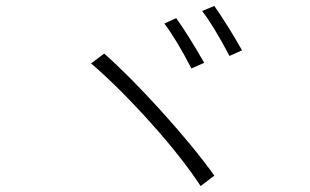

<svg xmlns="http://www.w3.org/2000/svg" viewBox="-20 -742 1040 645"><path d="M572 -681Q614 -622 666 -531L623 -512Q573 -609 532 -663ZM700 -722Q748 -653 793 -573L751 -554Q696 -658 659 -705ZM330 -562Q415 -487 523.5 -367Q632 -247 700 -152L654 -117Q591 -213 485.5 -330.5Q380 -448 286 -529Z"/></svg>

Font: Noto Sans Korean Light
Style: Regular
Weight: 300
Designer: Ryoko NISHIZUKA  (kana & ideographs); Paul D. Hunt (Latin, Greek & Cyrillic); Wenlong ZHANG  (bopomofo); Sandoll Communi
Foundry: Adobe Systems Incorporated
Version: Version 1.000;PS 1;hotconv 1.0.78;makeotf.lib2.5.61930